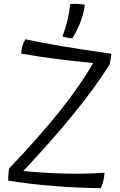

<svg xmlns="http://www.w3.org/2000/svg" viewBox="-20 -942 625 996"><path d="M522 -46Q521 -25 516.5 -5.5Q512 14 503 34Q386 33 259.5 23Q133 13 23 -5Q22 -21 23.5 -38Q25 -55 28 -69Q180 -228 288.5 -363.5Q397 -499 463 -615Q360 -625 270 -636.5Q180 -648 90 -664Q91 -685 96 -703Q101 -721 112 -738Q203 -719 297.5 -703Q392 -687 558 -663Q557 -652 553.5 -631.5Q550 -611 548 -606Q468 -481 359.5 -348Q251 -215 101 -55Q214 -44 319.5 -41.5Q425 -39 522 -46ZM420 -917Q415 -874 399 -831.5Q383 -789 356 -744Q344 -744 332 -746Q320 -748 304 -752Q321 -798 330.5 -839.5Q340 -881 344 -921Q362 -923 383 -922Q404 -921 420 -917Z"/></svg>

Font: Atma
Style: Regular
Weight: 400
Designer: Gregori Vincens, Jeremie Hornus, Riccardo Olocco, Yoann Minet.
Foundry: black foundry
Version: Version 1.102;PS 1.100;hotconv 1.0.86;makeotf.lib2.5.63406